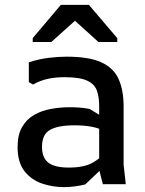

<svg xmlns="http://www.w3.org/2000/svg" viewBox="-20 -754 592 786"><path d="M401 0 386 -59V-319Q386 -357 376.5 -383.5Q367 -410 336.5 -424Q306 -438 244 -438Q208 -438 177 -431.5Q146 -425 115 -408L98 -418V-499Q142 -513 181.5 -517.5Q221 -522 253 -522Q344 -522 394.5 -499Q445 -476 465.5 -430.5Q486 -385 486 -319V-80L495 0ZM241 12Q196 12 152.5 -2.5Q109 -17 80.5 -53Q52 -89 52 -152Q52 -202 70.5 -234Q89 -266 119.5 -283.5Q150 -301 188 -308Q226 -315 264 -315Q286 -315 306.5 -313.5Q327 -312 347 -308L411 -269V-216Q384 -230 353.5 -235.5Q323 -241 285 -241Q218 -241 185 -222.5Q152 -204 152 -153Q152 -108 178 -88Q204 -68 261 -68Q324 -68 359.5 -88Q395 -108 414 -136L429 -94L329 1Q309 6 286.5 9Q264 12 241 12ZM229 -734H344L460 -598V-582H383L287 -669L190 -582H114V-598Z"/></svg>

Font: AR One Sans Medium
Style: Regular
Weight: 500
Designer: Niteesh Yadav
Foundry: Niteesh Yadav
Version: Version 1.001;gftools[0.9.33]